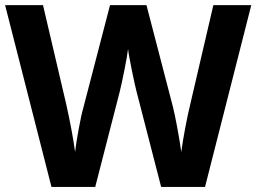

<svg xmlns="http://www.w3.org/2000/svg" viewBox="-20 -734 1007 754"><path d="M785.2 0H612.8L516.1 -375Q510.7 -395 497.8 -457.8Q484.9 -520.5 482.9 -542Q480 -515.6 468.3 -457.3Q456.5 -398.9 450.2 -374L354 0H182.1L0 -713.9H148.9L240.2 -324.2Q264.2 -216.3 274.9 -137.2Q277.8 -165 288.3 -223.4Q298.8 -281.7 308.1 -314L412.1 -713.9H555.2L659.2 -314Q666 -287.1 676.3 -231.9Q686.5 -176.8 691.9 -137.2Q696.8 -175.3 707.5 -232.2Q718.3 -289.1 727.1 -324.2L817.9 -713.9H966.8Z"/></svg>

Font: Zoram GWebM
Style: Bold
Weight: 700
Foundry: Ascender Corporation
Version: Version 1.000